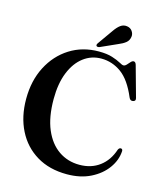

<svg xmlns="http://www.w3.org/2000/svg" viewBox="-132 -995 938 1108"><g transform="rotate(15 337.5 -441.0)"><path d="M647 -194.5Q644 -140 609.2 -91.8Q574.5 -43.5 514 -13.2Q453.5 17 372.5 17Q268 17 192 -28.8Q116 -74.5 75 -155.8Q34 -237 34 -343Q34 -451.5 77.2 -535.5Q120.5 -619.5 196.2 -667.5Q272 -715.5 369.5 -715.5Q418.5 -715.5 450.2 -705.2Q482 -695 500 -684.8Q518 -674.5 525.5 -674.5Q535 -674.5 543.8 -684Q552.5 -693.5 561 -703Q569.5 -712.5 578 -712.5Q589 -712.5 594 -695.5L645 -512Q650.5 -493.5 633 -490Q616.5 -486.5 609 -504Q568.5 -600.5 514 -640Q459.5 -679.5 394 -679.5Q334.5 -679.5 287.8 -644Q241 -608.5 214.2 -542Q187.5 -475.5 187.5 -383Q187.5 -275.5 218.5 -202.5Q249.5 -129.5 304 -92Q358.5 -54.5 428.5 -54.5Q499 -54.5 548.8 -91.8Q598.5 -129 620.5 -196Q627 -209.5 637.5 -208Q647 -206.5 647 -194.5ZM415 -851Q431.5 -875 449 -888Q466.5 -901 488 -898Q509.5 -895 520.2 -879Q531 -863 528.5 -846.5Q525.5 -823 508.5 -809.5Q491.5 -796 466.5 -786L365 -740.5Q360.5 -739 355.5 -739.2Q350.5 -739.5 347.5 -742.5Q343 -748.5 350 -759Z"/></g></svg>

Font: Fraunces 72pt S000 SemiBold
Style: Regular
Weight: 600
Version: Version 1.000; ttfautohint (v1.8.3)